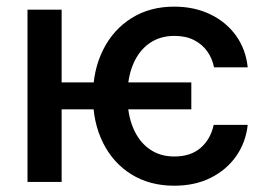

<svg xmlns="http://www.w3.org/2000/svg" viewBox="-20 -559 818 590"><path d="M567.9 -305.7V-223.1H138.7V-305.7ZM169.4 -529.3V0H64.5V-529.3ZM515.6 11.7Q439.9 11.7 383.5 -23.4Q327.1 -58.6 296.4 -120.6Q265.6 -182.6 265.6 -262.7Q265.6 -343.8 296.9 -406Q328.1 -468.3 384.3 -503.4Q440.4 -538.6 515.1 -538.6Q577.1 -538.6 626 -515.1Q674.8 -491.7 705.1 -449.7Q735.4 -407.7 741.2 -352.1H637.7Q632.3 -379.4 616.7 -401.4Q601.1 -423.3 575.9 -436Q550.8 -448.7 515.6 -448.7Q471.7 -448.7 439.2 -426Q406.7 -403.3 389.2 -361.8Q371.6 -320.3 371.6 -263.7Q371.6 -207.5 389.2 -165.8Q406.7 -124 439 -101.1Q471.2 -78.1 515.6 -78.1Q565.9 -78.1 596.4 -104.5Q627 -130.9 636.7 -175.3H741.2Q735.4 -121.6 705.8 -79.3Q676.3 -37.1 627.7 -12.7Q579.1 11.7 515.6 11.7Z"/></svg>

Font: Inter 24pt Medium
Style: Regular
Weight: 500
Designer: Rasmus Andersson
Foundry: rsms
Version: Version 4.001;git-66647c0bb